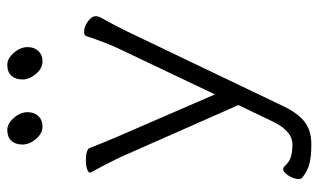

<svg xmlns="http://www.w3.org/2000/svg" viewBox="-198 -538 895 540"><g transform="rotate(-90 250.0 -268.5)"><path d="M296 -653Q296 -673 306.5 -684.5Q317 -696 337 -696Q355 -696 371 -677.5Q387 -659 387 -639Q387 -620 376 -608.5Q365 -597 347 -597Q327 -597 311.5 -615.5Q296 -634 296 -653ZM44 80Q49 80 53 85Q65 98 79.5 102Q94 106 113 106Q152 106 179 48L224 -46L77 -379Q56 -423 35 -460Q34 -463 34 -464Q34 -468 44 -471.5Q54 -475 69 -475Q83 -475 92.5 -472Q102 -469 103 -465Q118 -426 133 -391L254 -112L382 -381Q400 -419 418 -474Q420 -480 430 -480Q444 -480 459 -469.5Q474 -459 474 -447Q474 -442 472 -437Q450 -397 433 -363L221 80Q201 122 176.5 140.5Q152 159 116 159H106Q81 159 60 154Q39 149 19 133Q16 130 16 124Q16 110 25.5 95Q35 80 44 80ZM154 -696Q172 -696 188 -677.5Q204 -659 204 -639Q204 -620 193 -608.5Q182 -597 164 -597Q144 -597 128.5 -615.5Q113 -634 113 -653Q113 -673 123.5 -684.5Q134 -696 154 -696Z"/></g></svg>

Font: JyunsaiKaai Light
Style: Regular
Weight: 300
Designer: Fontworks Inc.
Version: Version 0.030;April 7, 2024;FontCreator 14.0.0.2901 64-bit